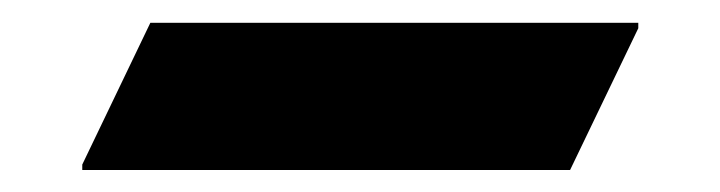

<svg xmlns="http://www.w3.org/2000/svg" viewBox="-20 -455 645 172"><path d="M114.7 -434.6H551.8V-429.7L490.7 -302.7H53.7V-307.6Z"/></svg>

Font: Nova Round
Style: Bold
Weight: 700
Designer: Wojciech Kalinowski "wmk69" (wmk69@o2.pl)
Foundry: Wojciech Kalinowski "wmk69" (wmk69@o2.pl)
Version: Version 3.1.0; 2021-05-23